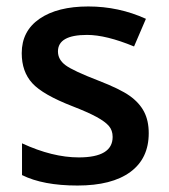

<svg xmlns="http://www.w3.org/2000/svg" viewBox="-20 -570 527 600"><path d="M444.8 -153.8Q444.8 -74.7 387.2 -32.5Q329.6 9.8 222.2 9.8Q114.3 9.8 48.8 -22.9V-122.1Q144 -78.1 226.1 -78.1Q332 -78.1 332 -142.1Q332 -162.6 320.3 -176.3Q308.6 -189.9 281.7 -204.6Q254.9 -219.2 207 -237.8Q113.8 -273.9 80.8 -310.1Q47.9 -346.2 47.9 -403.8Q47.9 -473.1 103.8 -511.5Q159.7 -549.8 255.9 -549.8Q351.1 -549.8 436 -511.2L398.9 -424.8Q311.5 -460.9 252 -460.9Q161.1 -460.9 161.1 -409.2Q161.1 -383.8 184.8 -366.2Q208.5 -348.6 288.1 -317.9Q355 -292 385.3 -270.5Q415.5 -249 430.2 -220.9Q444.8 -192.9 444.8 -153.8Z"/></svg>

Font: f5_41667          
Style: Regular
Weight: 600
Foundry: Ascender Corporation
Version: Version 1.10